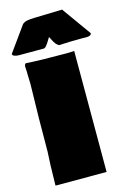

<svg xmlns="http://www.w3.org/2000/svg" viewBox="-155 -1061 779 1145"><g transform="rotate(-15 234.5 -489.0)"><path d="M-9.3 -813 80.1 -937.5Q85.4 -943.8 91.8 -953.9Q98.1 -963.9 101.8 -967.8Q105.5 -971.7 114.3 -976.6Q123 -981.4 137.5 -983.4Q151.9 -985.4 175.8 -986.3L349.1 -991.2L478 -811Q478 -806.6 474.6 -803Q471.2 -799.3 465.1 -797.1Q459 -794.9 451.2 -794.9H418Q339.8 -794.9 277.3 -791Q266.1 -796.9 258.3 -806.6Q250.5 -816.4 242.4 -832.8Q234.4 -849.1 231.4 -853.5Q229.5 -851.6 220.7 -836.2Q211.9 -820.8 201.7 -807.9Q191.4 -794.9 183.6 -794.9H30.3Q14.6 -794.9 2.7 -799.6Q-9.3 -804.2 -9.3 -813ZM39.6 12.7Q41.5 -129.4 46.4 -195.3Q46.4 -400.4 52.2 -611.3Q50.3 -652.3 50.3 -671.9V-686.5Q48.3 -708 48.3 -721.7Q48.3 -731 57.1 -738.3Q137.2 -732.4 301.3 -732.4Q340.3 -732.4 355 -734.4V12.7Z"/></g></svg>

Font: Bowlby One SC
Style: Regular
Weight: 400
Width: 1
Version: Version 1.2